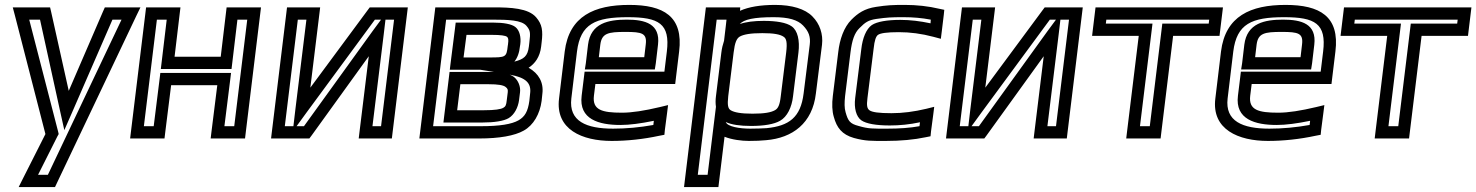

<svg xmlns="http://www.w3.org/2000/svg" viewBox="-20 -539 6013 782"><path d="M516 -509H425H407L399 -491L260 -169L188 -492L184 -509H166H68H32L41 -475L165 7L73 189L56 223H93H187H204L212 206L536 -476L552 -509H516ZM475 -459 175 173H135L214 16L219 7L217 -2L99 -459H143L226 -81L242 -9L274 -82L438 -459H475Z M981 0 1040 -484 1043 -509H1018H928H903L900 -484L879 -308H691L712 -484L715 -509H690H600H575L572 -484L513 0L510 25H535H625H650L653 0L677 -192H865L841 0L838 25H863H953H978L981 0ZM934 -25H894L918 -217L921 -242H896H658H633L630 -217L606 -25H566L619 -459H659L638 -283L635 -258H660H898H923L926 -283L947 -459H987L934 -25Z M1249 13 1482 -310 1444 0 1441 25H1466H1551H1576L1579 0L1638 -484L1641 -509H1616H1499H1486L1477 -497L1244 -182L1281 -484L1284 -509H1259H1174H1149L1146 -484L1087 0L1084 25H1109H1226H1240L1249 13ZM1550 -459H1585L1532 -25H1497L1543 -400L1550 -459ZM1175 -25H1140L1193 -459H1228L1183 -93L1175 -25ZM1218 -25H1188L1228 -80L1507 -459H1532L1498 -413L1218 -25Z M2184 -349 2186 -366C2192 -414 2188 -440 2164 -468C2132 -506 2059 -509 1990 -509H1778H1753L1750 -484L1691 0L1688 25H1713H1932C2013 25 2076 14 2113 -7C2153 -29 2179 -75 2186 -128L2189 -157C2195 -203 2174 -240 2133 -263C2159 -280 2179 -307 2184 -349ZM1973 -305H1868L1880 -397H1982C2020 -397 2039 -394 2045 -389C2050 -385 2052 -379 2049 -358L2048 -352C2043 -306 2040 -305 1973 -305ZM2044 -131C2042 -111 2039 -105 2030 -100C2020 -94 1996 -90 1951 -90H1842L1855 -196H1969C2010 -196 2030 -192 2039 -185C2048 -178 2049 -174 2048 -163L2044 -131ZM2094 -131 2098 -163C2101 -186 2091 -211 2074 -225C2069 -229 2063 -232 2056 -235C2123 -223 2145 -200 2139 -157L2136 -128C2130 -85 2118 -64 2092 -49C2064 -33 2015 -25 1938 -25H1744L1797 -459H1984C2052 -459 2104 -457 2124 -434C2140 -415 2141 -407 2136 -366L2134 -349C2129 -310 2114 -298 2075 -288C2087 -303 2095 -323 2098 -352L2099 -358C2103 -388 2096 -416 2079 -429C2064 -441 2031 -447 1988 -447H1861H1836L1833 -422L1815 -280L1812 -255H1837H1936L1992 -246C1987 -246 1981 -246 1975 -246H1836H1811L1808 -221L1789 -65L1786 -40H1811H1945C1993 -40 2032 -46 2052 -58C2075 -72 2090 -101 2094 -131Z M2543 -519C2401 -519 2298 -474 2280 -329L2257 -138C2241 -11 2352 35 2471 35C2534 35 2600 28 2665 14L2686 10L2688 -10L2697 -79L2701 -111L2668 -103C2605 -88 2554 -80 2513 -80C2432 -80 2392 -91 2399 -149L2405 -197H2705H2730L2733 -222L2746 -329C2764 -473 2682 -519 2543 -519ZM2537 -469C2663 -469 2710 -443 2696 -329L2686 -247H2386H2361L2358 -222L2349 -149C2337 -53 2419 -30 2507 -30C2544 -30 2590 -36 2643 -47L2641 -30C2585 -20 2531 -15 2477 -15C2368 -15 2296 -45 2307 -138L2330 -329C2344 -442 2405 -469 2537 -469ZM2527 -409C2595 -409 2616 -404 2610 -357L2604 -306H2419L2425 -357C2431 -404 2457 -409 2527 -409ZM2533 -459C2458 -459 2386 -445 2375 -357L2366 -281L2362 -256H2387H2622H2647L2651 -281L2660 -357C2670 -442 2608 -459 2533 -459Z M3030 35C3057 35 3081 34 3100 32C3208 23 3289 -37 3303 -158L3328 -357C3333 -400 3319 -442 3289 -472C3259 -503 3205 -519 3137 -519C3078 -519 3029 -511 2994 -495L2995 -509H2970H2880H2855L2852 -484L2769 198L2766 223H2791H2881H2906L2909 198L2931 18C2961 30 3001 35 3030 35ZM3160 -147C3156 -111 3149 -97 3136 -90C3120 -81 3093 -76 3045 -76C2998 -76 2971 -81 2956 -90C2945 -97 2942 -111 2946 -147L2968 -325C2973 -366 2980 -382 2993 -390C3009 -399 3037 -404 3085 -404C3132 -404 3158 -399 3172 -389C3183 -382 3187 -366 3182 -325L3160 -147ZM2929 -373C2924 -358 2920 -342 2918 -325L2896 -147C2894 -132 2894 -117 2896 -104L2887 -31L2862 173H2822L2899 -459H2939L2936 -432L2929 -373ZM3210 -147 3232 -325C3238 -374 3229 -415 3204 -432C3183 -447 3142 -454 3091 -454C3052 -454 3018 -450 2993 -441C3010 -460 3051 -469 3131 -469C3192 -469 3229 -458 3251 -435C3274 -411 3282 -389 3278 -357L3253 -158C3241 -61 3194 -26 3102 -17C3084 -16 3062 -15 3036 -15C2992 -15 2943 -23 2936 -42C2959 -31 2995 -26 3039 -26C3091 -26 3133 -33 3157 -47C3186 -63 3205 -102 3210 -147Z M3772 -4 3781 -72 3785 -104 3753 -96C3703 -84 3656 -78 3611 -78C3559 -78 3532 -82 3521 -90C3512 -97 3509 -108 3513 -139L3538 -339C3542 -377 3548 -391 3556 -397C3566 -404 3592 -408 3641 -408C3687 -408 3733 -402 3782 -389L3812 -381L3816 -413L3824 -479L3826 -499L3807 -503C3761 -514 3713 -519 3666 -519C3614 -519 3594 -518 3548 -511C3501 -504 3474 -485 3448 -459C3417 -428 3400 -379 3394 -326L3372 -148C3368 -116 3369 -86 3376 -63C3388 -19 3409 9 3458 23C3506 36 3529 35 3588 35C3648 35 3703 30 3750 20L3770 16L3772 -4ZM3725 -25C3686 -18 3643 -15 3594 -15C3534 -15 3518 -14 3477 -26C3442 -35 3434 -46 3424 -82C3419 -99 3419 -120 3422 -148L3444 -326C3450 -374 3460 -405 3481 -425C3504 -448 3516 -457 3550 -462C3593 -468 3609 -469 3660 -469C3698 -469 3734 -466 3771 -459L3770 -444C3728 -453 3687 -458 3647 -458C3594 -458 3552 -451 3531 -437C3508 -421 3493 -384 3488 -339L3463 -139C3458 -99 3467 -64 3488 -49C3508 -35 3549 -28 3604 -28C3644 -28 3685 -32 3727 -41L3725 -25Z M3998 13 4231 -310 4193 0 4190 25H4215H4300H4325L4328 0L4387 -484L4390 -509H4365H4248H4235L4226 -497L3993 -182L4030 -484L4033 -509H4008H3923H3898L3895 -484L3836 0L3833 25H3858H3975H3989L3998 13ZM4299 -459H4334L4281 -25H4246L4292 -400L4299 -459ZM3924 -25H3889L3942 -459H3977L3932 -93L3924 -25ZM3967 -25H3937L3977 -80L4256 -459H4281L4247 -413L3967 -25Z M4950 -418 4958 -484 4961 -509H4936H4467H4442L4439 -484L4431 -418L4428 -393H4453H4618L4570 0L4567 25H4592H4682H4707L4710 0L4758 -393H4922H4947L4950 -418ZM4903 -443H4739H4714L4711 -418L4663 -25H4623L4671 -418L4674 -443H4649H4484L4486 -459H4905L4903 -443Z M5216 -519C5074 -519 4971 -474 4953 -329L4930 -138C4914 -11 5025 35 5144 35C5207 35 5273 28 5338 14L5359 10L5361 -10L5370 -79L5374 -111L5341 -103C5278 -88 5227 -80 5186 -80C5105 -80 5065 -91 5072 -149L5078 -197H5378H5403L5406 -222L5419 -329C5437 -473 5355 -519 5216 -519ZM5210 -469C5336 -469 5383 -443 5369 -329L5359 -247H5059H5034L5031 -222L5022 -149C5010 -53 5092 -30 5180 -30C5217 -30 5263 -36 5316 -47L5314 -30C5258 -20 5204 -15 5150 -15C5041 -15 4969 -45 4980 -138L5003 -329C5017 -442 5078 -469 5210 -469ZM5200 -409C5268 -409 5289 -404 5283 -357L5277 -306H5092L5098 -357C5104 -404 5130 -409 5200 -409ZM5206 -459C5131 -459 5059 -445 5048 -357L5039 -281L5035 -256H5060H5295H5320L5324 -281L5333 -357C5343 -442 5281 -459 5206 -459Z M5962 -418 5970 -484 5973 -509H5948H5479H5454L5451 -484L5443 -418L5440 -393H5465H5630L5582 0L5579 25H5604H5694H5719L5722 0L5770 -393H5934H5959L5962 -418ZM5915 -443H5751H5726L5723 -418L5675 -25H5635L5683 -418L5686 -443H5661H5496L5498 -459H5917L5915 -443Z"/></svg>

Font: Gamestation Text Outline
Style: Italic
Weight: 400
Designer: Jonas Hecksher
Foundry: Jonas Hecksher, Playtypeª, e-types AS
Version: Version 1.003